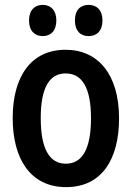

<svg xmlns="http://www.w3.org/2000/svg" viewBox="-20 -757 540 787"><path d="M343 -609C377 -609 400 -631 400 -673C400 -715 377 -737 343 -737C310 -737 287 -716 287 -673C287 -631 310 -609 343 -609ZM155 -609C188 -609 211 -631 211 -673C211 -715 188 -737 155 -737C123 -737 99 -716 99 -673C99 -630 123 -609 155 -609ZM251 10C400 10 468 -108 468 -272C468 -452 382 -553 249 -553C107 -553 32 -443 32 -273C32 -107 104 10 251 10ZM250 -86C181 -86 147 -150 147 -273C147 -395 181 -456 249 -456C318 -456 353 -395 353 -272C353 -150 319 -86 250 -86Z"/></svg>

Font: Noto Sans Mono ExtraCondensed SemiBold
Style: Regular
Weight: 600
Width: 2
Designer: Monotype Design Team
Foundry: Monotype Imaging Inc.
Version: Version 2.014